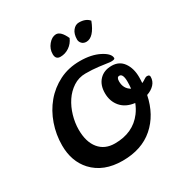

<svg xmlns="http://www.w3.org/2000/svg" viewBox="-222 -1174 1299 1355"><g transform="rotate(-30 427.0 -496.5)"><path d="M697 -650Q697 -639 667 -639Q656 -639 638 -642Q620 -645 571 -651Q522 -657 466.5 -657Q411 -657 366 -627.5Q321 -598 290.5 -552Q260 -506 243.5 -449Q227 -392 227 -337Q227 -237 273 -181Q319 -125 401 -125Q549 -125 628 -230Q652 -262 667 -301Q594 -310 555 -355.5Q516 -401 516 -467.5Q516 -534 553 -573Q590 -612 652.5 -612Q715 -612 748.5 -564.5Q782 -517 782 -445Q782 -420 780 -398Q798 -406 810 -415Q822 -424 834 -424Q854 -424 854 -407Q854 -372 830.5 -346.5Q807 -321 768 -308Q738 -162 640.5 -77Q543 8 388 8Q233 8 146 -86Q70 -169 70 -299Q70 -387 98.5 -469Q127 -551 179.5 -614Q232 -677 307 -715Q382 -753 475.5 -753Q569 -753 633 -720Q697 -687 697 -650ZM424 -1001Q463 -1001 495 -930Q479 -892 446 -869.5Q413 -847 374 -847Q335 -847 334.5 -889.5Q334 -932 362 -966Q390 -1000 424 -1001ZM689 -959Q646 -847 585 -847Q562 -847 548.5 -861.5Q535 -876 535 -894Q535 -939 556 -965.5Q577 -992 606 -992Q662 -992 689 -959ZM665 -524Q644 -524 644 -490Q644 -430 692 -403Q695 -430 695 -459Q695 -524 665 -524Z"/></g></svg>

Font: Leckerli One
Style: Regular
Weight: 400
Version: Version 1.001